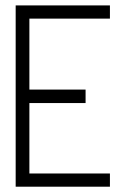

<svg xmlns="http://www.w3.org/2000/svg" viewBox="-20 -704 474 724"><path d="M39.1 0V-683.6H394.5V-633.8H90.8V-366.2H302.7V-315.4H90.8V-49.8H394.5V0Z"/></svg>

Font: Post No Bills Colombo
Style: Regular
Weight: 400
Designer: Kosala Senevirathne, Siva Puranthara, Lasantha Premarathna, Tharique Azeez
Foundry: Mooniak
Version: Version 1.220 ; ttfautohint (v1.6)